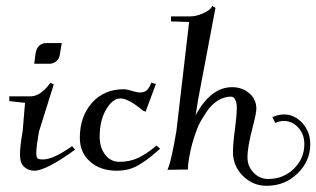

<svg xmlns="http://www.w3.org/2000/svg" viewBox="-20 -553 1043 633"><path d="M92.8 -342.8 96.7 -373Q101.6 -411.1 133.8 -411.1H183.6L176.8 -370.1Q174.8 -358.4 165 -350.6Q155.3 -342.8 142.6 -342.8ZM10.7 -219.7V-235.4H82Q113.3 -236.3 143.6 -276.4L146.5 -280.3L157.2 -274.4L108.4 -119.1Q99.6 -67.4 99.6 -49.8Q99.6 -35.2 103.5 -31.2Q107.4 -27.3 121.1 -27.3Q156.2 -27.3 217.8 -71.3L227.5 -59.6Q131.8 9.8 92.8 9.8Q74.2 9.8 60.1 -2.4Q45.9 -14.6 45.9 -43Q45.9 -71.3 54.7 -120.1L62.5 -213.9Z M243.2 -98.6Q243.2 -168.9 283.2 -213.9Q323.2 -258.8 387.7 -258.8Q398.4 -258.8 417 -252.9Q432.6 -248 439.5 -248Q456.1 -248 463.9 -255.4Q471.7 -262.7 476.6 -275.4L478.5 -280.3L494.1 -276.4L460 -184.6L451.2 -188.5Q403.3 -228.5 377 -228.5Q351.6 -228.5 330.1 -192.4Q308.6 -156.2 308.6 -102.5Q308.6 -66.4 326.7 -43Q344.7 -19.5 374 -19.5Q408.2 -19.5 436 -32.7Q463.9 -45.9 496.1 -73.2L507.8 -62.5Q486.3 -43.9 476.1 -35.6Q465.8 -27.3 445.8 -14.2Q425.8 -1 406.2 4.4Q386.7 9.8 364.3 9.8Q311.5 9.8 277.3 -20Q243.2 -49.8 243.2 -98.6Z M532.2 6.8 535.2 -1Q544.9 -24.4 561.5 -120.1L603.5 -480.5L543.9 -482.4V-499H607.4Q627 -499 648.9 -508.8Q670.9 -518.6 676.8 -528.3L679.7 -533.2L690.4 -527.3L632.8 -222.7L625 -172.9Q674.8 -265.6 745.1 -265.6Q778.3 -265.6 801.8 -245.6Q825.2 -225.6 825.2 -194.3Q825.2 -180.7 813.5 -135.7Q795.9 -69.3 795.9 -34.2Q795.9 -4.9 815.9 16.1Q835.9 37.1 864.3 37.1Q914.1 37.1 948.7 3.4Q983.4 -30.3 983.4 -78.1Q983.4 -110.4 963.4 -132.3Q943.4 -154.3 915 -154.3Q901.4 -154.3 887.7 -147.5L877.9 -167Q900.4 -175.8 915 -175.8Q951.2 -175.8 977.1 -147Q1002.9 -118.2 1002.9 -78.1Q1002.9 -21.5 960.9 19Q918.9 59.6 859.4 59.6Q813.5 59.6 780.8 26.9Q748 -5.9 748 -51.8Q748 -79.1 754.9 -128.9Q760.7 -174.8 760.7 -197.3Q760.7 -214.8 755.4 -224.6Q750 -234.4 742.2 -234.4Q718.8 -234.4 697.8 -221.2Q676.8 -208 662.6 -186.5Q648.4 -165 641.1 -152.3Q633.8 -139.6 628.9 -125Q612.3 -83 603.5 -33.2Q599.6 -9.8 599.6 0V5.9Z"/></svg>

Font: Kleymisska
Style: Regular
Weight: 500
Italic angle: -8°
Designer: gluk
Foundry: gluk
Version: Version 0.298